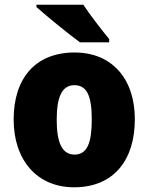

<svg xmlns="http://www.w3.org/2000/svg" viewBox="-20 -786 633 816"><path d="M334 -766H135V-756C175 -720 274 -639 320 -606H444V-620C416 -654 362 -723 334 -766ZM553 -278C553 -461 447 -563 298 -563C129 -563 38 -452 38 -278C38 -107 136 10 295 10C466 10 553 -109 553 -278ZM221 -277C221 -375 244 -424 296 -424C351 -424 370 -375 370 -278C370 -180 351 -129 297 -129C243 -129 221 -181 221 -277Z"/></svg>

Font: Noto Sans Georgian SemiCondensed Black
Style: Regular
Weight: 900
Width: 4
Designer: Monotype Design Team, Akaki Razmadze
Foundry: Google LLC
Version: Version 2.005